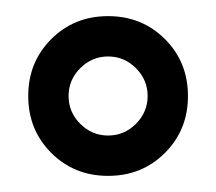

<svg xmlns="http://www.w3.org/2000/svg" viewBox="-20 -728 268 238"><path d="M15 -609Q15 -651 43.5 -679.5Q72 -708 114 -708Q156 -708 184.5 -679.5Q213 -651 213 -609Q213 -567 184.5 -538.5Q156 -510 114 -510Q72 -510 43.5 -538.5Q15 -567 15 -609ZM65 -609Q65 -589 79.5 -574.5Q94 -560 114 -560Q134 -560 148.5 -574.5Q163 -589 163 -609Q163 -629 148.5 -643.5Q134 -658 114 -658Q94 -658 79.5 -643.5Q65 -629 65 -609Z"/></svg>

Font: Bebas Neue
Style: Regular
Weight: 400
Designer: Ryoichi Tsunekawa
Foundry: Ryoichi Tsunekawa
Version: Version 1.300